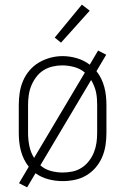

<svg xmlns="http://www.w3.org/2000/svg" viewBox="-20 -773 540 828"><path d="M97 35 62 17 104 -54Q92 -69 83.5 -86.5Q75 -104 70 -123Q65 -142 63 -161.5Q61 -181 61 -200V-320Q61 -347 65 -373.5Q69 -400 79.5 -424.5Q90 -449 107.5 -469.5Q125 -490 148 -503.5Q171 -517 197 -524Q223 -531 250 -531Q281 -531 311.5 -522Q342 -513 367 -494L403 -555L438 -537L396 -466Q408 -451 416.5 -433.5Q425 -416 430 -397Q435 -378 437 -358.5Q439 -339 439 -320V-200Q439 -173 435 -146.5Q431 -120 420.5 -95.5Q410 -71 392.5 -50.5Q375 -30 352 -16.5Q329 -3 303 2.5Q277 8 250 8Q219 8 188.5 0Q158 -8 133 -26ZM127 -92 346 -460Q326 -477 300 -484Q274 -491 248 -491Q227 -491 206 -486Q185 -481 167 -469.5Q149 -458 136 -440.5Q123 -423 115 -403.5Q107 -384 104 -362.5Q101 -341 101 -320V-200Q101 -172 106.5 -144Q112 -116 127 -92ZM250 -29Q272 -29 293 -33.5Q314 -38 332 -49.5Q350 -61 363.5 -78.5Q377 -96 385 -116Q393 -136 396 -157Q399 -178 399 -200V-320Q399 -334 398 -348Q397 -362 394 -376Q391 -390 385.5 -403Q380 -416 373 -428L154 -60Q173 -43 198.5 -36Q224 -29 250 -29ZM243 -589 216 -611 333 -753 367 -727Z"/></svg>

Font: Zed Sans Extralight
Style: Regular
Weight: 200
Designer: Belleve Invis
Foundry: Belleve Invis
Version: Version 1.0.0; ttfautohint (v1.8.4)